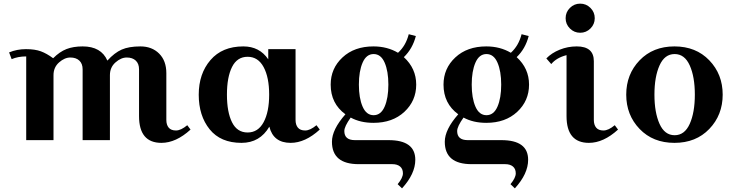

<svg xmlns="http://www.w3.org/2000/svg" viewBox="-20 -770 4056 1055"><path d="M30 -482Q73 -500 122.5 -500Q172 -500 204.5 -488Q237 -476 272 -450Q308 -486 345.5 -500.5Q383 -515 434 -515Q536 -515 570 -437Q609 -480 648.5 -497.5Q688 -515 751.5 -515Q815 -515 854.5 -475.5Q894 -436 894 -368V-111Q894 -84 907 -68.5Q920 -53 947 -53Q974 -53 1009 -82L1027 -58Q947 15 867 15Q744 15 744 -132V-389Q744 -420 726 -437Q708 -454 676.5 -454Q645 -454 614.5 -427Q584 -400 584 -357V0H434V-389Q434 -420 416 -437Q398 -454 366.5 -454Q335 -454 304.5 -427Q274 -400 274 -357V0H124V-460Q79 -460 44 -445Z M1604 -500V-111Q1604 -84 1617 -68.5Q1630 -53 1657 -53Q1684 -53 1719 -82L1737 -58Q1657 15 1577 15Q1482 15 1460 -74Q1408 15 1307 15Q1192 15 1132 -59.5Q1072 -134 1072 -249.5Q1072 -365 1136.5 -440Q1201 -515 1317 -515Q1406 -515 1454 -444V-500ZM1255 -402Q1227 -346 1227 -250Q1227 -154 1255 -98Q1283 -42 1340.5 -42Q1398 -42 1428.5 -98.5Q1459 -155 1459 -250Q1459 -345 1428.5 -401.5Q1398 -458 1340.5 -458Q1283 -458 1255 -402Z M2136 132H1951Q1804 132 1804 9Q1804 -58 1878 -142Q1797 -201 1797 -305Q1797 -394 1862 -454.5Q1927 -515 2032 -515Q2108 -515 2167 -480Q2210 -519 2226 -582L2265 -572Q2247 -502 2199 -456Q2267 -394 2267 -305Q2267 -216 2202 -155.5Q2137 -95 2032 -95Q1960 -95 1907 -124Q1872 -75 1872 -50Q1872 0 1930 0H2115Q2262 0 2262 108Q2262 185 2189 265L2165 242Q2194 207 2194 182.5Q2194 158 2178.5 145Q2163 132 2136 132ZM1972.5 -426Q1952 -379 1952 -305Q1952 -231 1972.5 -184Q1993 -137 2033 -137Q2073 -137 2093.5 -184Q2114 -231 2114 -305Q2114 -379 2093.5 -426Q2073 -473 2033 -473Q1993 -473 1972.5 -426Z M2756 132H2571Q2424 132 2424 9Q2424 -58 2498 -142Q2417 -201 2417 -305Q2417 -394 2482 -454.5Q2547 -515 2652 -515Q2728 -515 2787 -480Q2830 -519 2846 -582L2885 -572Q2867 -502 2819 -456Q2887 -394 2887 -305Q2887 -216 2822 -155.5Q2757 -95 2652 -95Q2580 -95 2527 -124Q2492 -75 2492 -50Q2492 0 2550 0H2735Q2882 0 2882 108Q2882 185 2809 265L2785 242Q2814 207 2814 182.5Q2814 158 2798.5 145Q2783 132 2756 132ZM2592.5 -426Q2572 -379 2572 -305Q2572 -231 2592.5 -184Q2613 -137 2653 -137Q2693 -137 2713.5 -184Q2734 -231 2734 -305Q2734 -379 2713.5 -426Q2693 -473 2653 -473Q2613 -473 2592.5 -426Z M3111.5 -613.5Q3088 -637 3088 -670Q3088 -703 3111.5 -726.5Q3135 -750 3168 -750Q3201 -750 3224.5 -726.5Q3248 -703 3248 -670Q3248 -637 3224.5 -613.5Q3201 -590 3168 -590Q3135 -590 3111.5 -613.5ZM3149 -515Q3243 -515 3243 -434V-111Q3243 -84 3256 -68.5Q3269 -53 3296 -53Q3323 -53 3358 -82L3376 -58Q3296 15 3216 15Q3093 15 3093 -132V-467Q3038 -453 3009 -418L2982 -449Q3011 -479 3055.5 -497Q3100 -515 3149 -515Z M3494.5 -61.5Q3421 -138 3421 -250Q3421 -362 3494.5 -438.5Q3568 -515 3686 -515Q3804 -515 3877.5 -438.5Q3951 -362 3951 -250Q3951 -138 3877.5 -61.5Q3804 15 3686 15Q3568 15 3494.5 -61.5ZM3604 -410.5Q3576 -348 3576 -250Q3576 -152 3604 -89.5Q3632 -27 3687 -27Q3742 -27 3770 -89.5Q3798 -152 3798 -250Q3798 -348 3770 -410.5Q3742 -473 3687 -473Q3632 -473 3604 -410.5Z"/></svg>

Font: Croissant One
Style: Regular
Weight: 400
Designer: Eduardo Rodriguez Tunni
Foundry: Eduardo Rodriguez Tunni
Version: Version 1.001